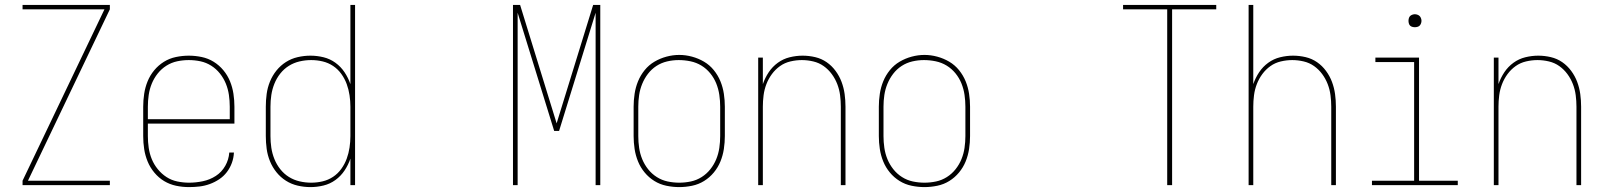

<svg xmlns="http://www.w3.org/2000/svg" viewBox="-20 -755 6540 783"><path d="M72 0V-18L406 -717H72V-735H428V-717L94 -18H428V0Z M751 8Q724 8 698 2.5Q672 -3 649.5 -16.5Q627 -30 609.5 -51Q592 -72 582 -96.5Q572 -121 568 -147Q564 -173 564 -200V-320Q564 -346 568 -372.5Q572 -399 582 -423.5Q592 -448 609 -468.5Q626 -489 648.5 -503Q671 -517 697.5 -522.5Q724 -528 750 -528Q776 -528 802.5 -522.5Q829 -517 851.5 -503Q874 -489 891 -468.5Q908 -448 918 -423.5Q928 -399 932 -372.5Q936 -346 936 -320V-251H583V-200Q583 -176 586.5 -152Q590 -128 599 -106Q608 -84 623.5 -65Q639 -46 659 -33Q679 -20 703 -15Q727 -10 751 -10Q779 -10 807.5 -16Q836 -22 860 -37.5Q884 -53 898.5 -78.5Q913 -104 915 -133H934Q933 -111 925.5 -90.5Q918 -70 905 -53Q892 -36 874 -24Q856 -12 835.5 -4.5Q815 3 793.5 5.5Q772 8 751 8ZM583 -269H917V-320Q917 -344 913.5 -368Q910 -392 901 -414Q892 -436 877 -455Q862 -474 841.5 -487Q821 -500 797.5 -505Q774 -510 750 -510Q726 -510 702.5 -505Q679 -500 658.5 -487Q638 -474 623 -455Q608 -436 599 -414Q590 -392 586.5 -368Q583 -344 583 -320Z M1246 8Q1220 8 1194 2Q1168 -4 1146 -18Q1124 -32 1107.5 -52.5Q1091 -73 1081 -97.5Q1071 -122 1067.5 -148Q1064 -174 1064 -200V-320Q1064 -346 1067.5 -372Q1071 -398 1081 -422.5Q1091 -447 1107.5 -467.5Q1124 -488 1146 -502Q1168 -516 1194 -522Q1220 -528 1246 -528Q1273 -528 1299.5 -521.5Q1326 -515 1348 -499Q1370 -483 1385 -460.5Q1400 -438 1409 -412V-735H1428V0H1409V-108Q1400 -82 1385 -59.5Q1370 -37 1348 -21Q1326 -5 1299.5 1.5Q1273 8 1246 8ZM1249 -10Q1273 -10 1296 -15.5Q1319 -21 1338.5 -34Q1358 -47 1372 -66.5Q1386 -86 1394 -108Q1402 -130 1405.5 -153.5Q1409 -177 1409 -200V-320Q1409 -343 1405.5 -366.5Q1402 -390 1394 -412Q1386 -434 1372 -453.5Q1358 -473 1338.5 -486Q1319 -499 1296 -504.5Q1273 -510 1249 -510Q1225 -510 1201.5 -504.5Q1178 -499 1158 -486.5Q1138 -474 1123 -455Q1108 -436 1099 -413.5Q1090 -391 1086.5 -367.5Q1083 -344 1083 -320V-200Q1083 -176 1086.5 -152.5Q1090 -129 1099 -106.5Q1108 -84 1123 -65Q1138 -46 1158 -33.5Q1178 -21 1201.5 -15.5Q1225 -10 1249 -10Z M2072 0V-735H2101L2250 -252L2399 -735H2428V0H2409V-703L2260 -221H2240L2091 -703V0Z M2750 8Q2724 8 2697.5 2.5Q2671 -3 2648.5 -17Q2626 -31 2609 -51.5Q2592 -72 2582 -96.5Q2572 -121 2568 -147.5Q2564 -174 2564 -200V-320Q2564 -346 2568 -372.5Q2572 -399 2582 -423.5Q2592 -448 2609 -469Q2626 -490 2649 -503.5Q2672 -517 2698 -524Q2724 -531 2750 -531Q2776 -531 2802 -524Q2828 -517 2851 -503.5Q2874 -490 2891 -469Q2908 -448 2918 -423.5Q2928 -399 2932 -372.5Q2936 -346 2936 -320V-200Q2936 -174 2932 -147.5Q2928 -121 2918 -96.5Q2908 -72 2891 -51.5Q2874 -31 2851.5 -17Q2829 -3 2802.5 2.5Q2776 8 2750 8ZM2750 -10Q2774 -10 2797.5 -15Q2821 -20 2841.5 -33Q2862 -46 2877 -65Q2892 -84 2901 -106Q2910 -128 2913.5 -152Q2917 -176 2917 -200V-320Q2917 -344 2913.5 -368Q2910 -392 2901 -414.5Q2892 -437 2876.5 -456Q2861 -475 2840.5 -487.5Q2820 -500 2796 -505Q2772 -510 2748 -510Q2724 -510 2700.5 -504.5Q2677 -499 2657 -486Q2637 -473 2622.5 -454Q2608 -435 2599 -413Q2590 -391 2586.5 -367.5Q2583 -344 2583 -320V-200Q2583 -176 2586.5 -152Q2590 -128 2599 -106Q2608 -84 2623 -65Q2638 -46 2658.5 -33Q2679 -20 2702.5 -15Q2726 -10 2750 -10Z M3072 0V-520H3091V-412Q3100 -438 3115 -460.5Q3130 -483 3152 -499Q3174 -515 3200.5 -521.5Q3227 -528 3253 -528Q3279 -528 3304.5 -522Q3330 -516 3351 -501.5Q3372 -487 3387.5 -466Q3403 -445 3412 -421Q3421 -397 3424.5 -371.5Q3428 -346 3428 -320V0H3409V-320Q3409 -343 3406 -366.5Q3403 -390 3394.5 -412Q3386 -434 3372 -453Q3358 -472 3339 -485.5Q3320 -499 3296.5 -504.5Q3273 -510 3250 -510Q3227 -510 3203.5 -504.5Q3180 -499 3161 -485.5Q3142 -472 3128 -453Q3114 -434 3105.5 -412Q3097 -390 3094 -366.5Q3091 -343 3091 -320V0Z M3750 8Q3724 8 3697.5 2.5Q3671 -3 3648.5 -17Q3626 -31 3609 -51.5Q3592 -72 3582 -96.5Q3572 -121 3568 -147.5Q3564 -174 3564 -200V-320Q3564 -346 3568 -372.5Q3572 -399 3582 -423.5Q3592 -448 3609 -469Q3626 -490 3649 -503.5Q3672 -517 3698 -524Q3724 -531 3750 -531Q3776 -531 3802 -524Q3828 -517 3851 -503.5Q3874 -490 3891 -469Q3908 -448 3918 -423.5Q3928 -399 3932 -372.5Q3936 -346 3936 -320V-200Q3936 -174 3932 -147.5Q3928 -121 3918 -96.5Q3908 -72 3891 -51.5Q3874 -31 3851.5 -17Q3829 -3 3802.5 2.5Q3776 8 3750 8ZM3750 -10Q3774 -10 3797.5 -15Q3821 -20 3841.5 -33Q3862 -46 3877 -65Q3892 -84 3901 -106Q3910 -128 3913.5 -152Q3917 -176 3917 -200V-320Q3917 -344 3913.5 -368Q3910 -392 3901 -414.5Q3892 -437 3876.5 -456Q3861 -475 3840.5 -487.5Q3820 -500 3796 -505Q3772 -510 3748 -510Q3724 -510 3700.5 -504.5Q3677 -499 3657 -486Q3637 -473 3622.5 -454Q3608 -435 3599 -413Q3590 -391 3586.5 -367.5Q3583 -344 3583 -320V-200Q3583 -176 3586.5 -152Q3590 -128 3599 -106Q3608 -84 3623 -65Q3638 -46 3658.5 -33Q3679 -20 3702.5 -15Q3726 -10 3750 -10Z M4740 0V-717H4560V-735H4940V-717H4760V0Z M5072 0V-735H5091V-412Q5100 -438 5115 -460.5Q5130 -483 5152 -499Q5174 -515 5200.5 -521.5Q5227 -528 5253 -528Q5279 -528 5304.5 -522Q5330 -516 5351 -501.5Q5372 -487 5387.5 -466Q5403 -445 5412 -421Q5421 -397 5424.5 -371.5Q5428 -346 5428 -320V0H5409V-320Q5409 -343 5406 -366.5Q5403 -390 5394.5 -412Q5386 -434 5372 -453Q5358 -472 5339 -485.5Q5320 -499 5296.5 -504.5Q5273 -510 5250 -510Q5227 -510 5203.5 -504.5Q5180 -499 5161 -485.5Q5142 -472 5128 -453Q5114 -434 5105.5 -412Q5097 -390 5094 -366.5Q5091 -343 5091 -320V0Z M5575 0V-18H5747V-502H5589V-520H5767V-18H5925V0ZM5750 -644Q5745 -644 5739.5 -645.5Q5734 -647 5730.5 -650.5Q5727 -654 5725.5 -659.5Q5724 -665 5724 -670Q5724 -675 5725.5 -680.5Q5727 -686 5730.5 -689.5Q5734 -693 5739.5 -695Q5745 -697 5750 -697Q5755 -697 5760.5 -695Q5766 -693 5769.5 -689.5Q5773 -686 5775 -680.5Q5777 -675 5777 -670Q5777 -665 5775 -659.5Q5773 -654 5769.5 -650.5Q5766 -647 5760.5 -645.5Q5755 -644 5750 -644Z M6072 0V-520H6091V-412Q6100 -438 6115 -460.5Q6130 -483 6152 -499Q6174 -515 6200.5 -521.5Q6227 -528 6253 -528Q6279 -528 6304.5 -522Q6330 -516 6351 -501.5Q6372 -487 6387.5 -466Q6403 -445 6412 -421Q6421 -397 6424.5 -371.5Q6428 -346 6428 -320V0H6409V-320Q6409 -343 6406 -366.5Q6403 -390 6394.5 -412Q6386 -434 6372 -453Q6358 -472 6339 -485.5Q6320 -499 6296.5 -504.5Q6273 -510 6250 -510Q6227 -510 6203.5 -504.5Q6180 -499 6161 -485.5Q6142 -472 6128 -453Q6114 -434 6105.5 -412Q6097 -390 6094 -366.5Q6091 -343 6091 -320V0Z"/></svg>

Font: Zed Mono Thin
Style: Regular
Weight: 100
Monospace: yes
Designer: Belleve Invis
Foundry: Belleve Invis
Version: Version 1.0.0; ttfautohint (v1.8.4)